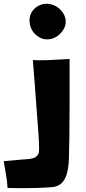

<svg xmlns="http://www.w3.org/2000/svg" viewBox="-125 -768 453 1016"><path d="M222.7 -653.3Q222.7 -633.8 213.9 -617.2Q205.1 -600.6 191.4 -587.4Q177.7 -574.2 160.2 -566.9Q142.6 -559.6 124 -559.6Q104.5 -559.6 87.4 -568.4Q70.3 -577.1 57.6 -590.8Q44.9 -604.5 38.1 -622.6Q31.2 -640.6 31.2 -660.2Q31.2 -697.3 58.1 -722.7Q85 -748 122.1 -748Q140.6 -748 158.7 -740.7Q176.8 -733.4 190.9 -720.2Q205.1 -707 213.9 -689.9Q222.7 -672.9 222.7 -653.3ZM243.2 -363.3Q243.2 -285.2 243.2 -209Q243.2 -132.8 242.2 -54.7Q242.2 -29.3 241.2 -3.9Q240.2 21.5 240.2 46.9Q240.2 69.3 238.3 95.7Q236.3 122.1 230 147Q223.6 171.9 209.5 191.4Q195.3 210.9 169.9 218.8Q161.1 221.7 132.8 223.6Q104.5 225.6 72.3 226.6Q40 227.5 11.2 227.5Q-17.6 227.5 -27.3 227.5Q-42 227.5 -56.6 227.1Q-71.3 226.6 -85 226.6Q-86.9 189.5 -93.3 155.8Q-99.6 122.1 -105.5 85L-8.8 76.2Q4.9 75.2 21 74.2Q37.1 73.2 50.8 68.8Q64.5 64.5 73.2 54.2Q82 43.9 82 24.4Q82 -20.5 78.1 -65.4Q74.2 -110.4 71.3 -155.3Q66.4 -228.5 60.5 -301.8Q54.7 -375 48.8 -450.2Q59.6 -449.2 69.3 -449.2Q79.1 -449.2 89.8 -449.2Q127.9 -449.2 166.5 -451.7Q205.1 -454.1 243.2 -456.1Z"/></svg>

Font: Slackey
Style: Regular
Weight: 400
Designer: Squid
Foundry: Font Diner, Inc DBA Sideshow
Version: Version 1.000